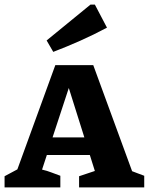

<svg xmlns="http://www.w3.org/2000/svg" viewBox="-30 -820 651 840"><path d="M548 -71Q562 -66 573 -61.5Q584 -57 601 -51V0H316V-49L385 -72L363 -142H175L154 -78Q176 -73 195 -65.5Q214 -58 234 -51V0H-10V-49L46 -79L212 -535H378ZM200 -219H339L271 -435ZM203 -593 174 -643 366 -800H385L438 -699Q380 -668 321.5 -642Q263 -616 203 -593Z"/></svg>

Font: Piazzolla SC
Style: Bold
Weight: 700
Designer: Juan Pablo del Peral
Foundry: Huerta Tipografica
Version: Version 1.330